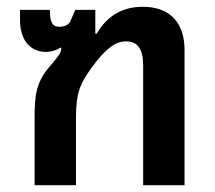

<svg xmlns="http://www.w3.org/2000/svg" viewBox="-20 -546 633 566"><path d="M82 0H204V-199C204 -272 216 -299 249 -345C290 -401 318 -424 352 -424C386 -424 402 -401 402 -353V0H524V-399C524 -476 484 -526 401 -526C343 -526 297 -501 265 -447H261V-517H202L186 -480C176 -469 165 -467 155 -467C135 -467 127 -480 127 -517H39V-487C39 -427 70 -393 115 -393C132 -393 146 -398 159 -406L161 -404C159 -388 155 -384 124 -347C87 -303 82 -265 82 -200Z"/></svg>

Font: Noto Sans Thai UI SemiCondensed Semi
Style: Regular
Weight: 600
Width: 4
Designer: Monotype Design Team
Foundry: Monotype Imaging Inc.
Version: Version 1.901